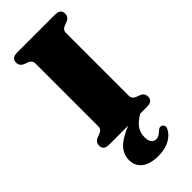

<svg xmlns="http://www.w3.org/2000/svg" viewBox="-291 -751 1032 1032"><g transform="rotate(-45 225.0 -235.0)"><path d="M350.5 -111Q350.5 -88 376 -78L395 -71Q421 -61 421 -34Q421 0 378 0H326Q288 22.5 270.2 47.5Q252.5 72.5 252.5 106Q252.5 133.5 263.2 146Q274 158.5 290.5 158.5Q302.5 158.5 312.2 152.5Q322 146.5 331.5 137Q338.5 130.5 344.8 127.8Q351 125 359 127.5Q367.5 129.5 372.5 139.2Q377.5 149 369 164.5Q355.5 192 321 211.2Q286.5 230.5 236 230.5Q173 230.5 139.8 204.8Q106.5 179 106.5 133.5Q106.5 92 136 60Q165.5 28 234 0H91Q48 0 48 -34Q48 -61 74 -71L93 -78Q118.5 -88 118.5 -111V-589Q118.5 -612.5 93 -622L74 -629Q48 -639 48 -666Q48 -700 91 -700H378Q421 -700 421 -666Q421 -639 395 -629L376 -622Q350.5 -612.5 350.5 -589Z"/></g></svg>

Font: Fraunces 9pt S000 Black
Style: Regular
Weight: 900
Version: Version 1.000; ttfautohint (v1.8.3)